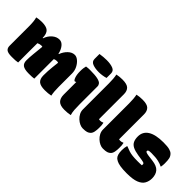

<svg xmlns="http://www.w3.org/2000/svg" viewBox="43 -1568 2363 2363"><g transform="rotate(45 1225.0 -386.0)"><path d="M255 0Q238 4 211.5 5.5Q185 7 150 7Q83 7 59 -12.5Q35 -32 35 -70V-410Q35 -452 31.5 -487Q28 -522 20 -550Q37 -554 59.5 -557Q82 -560 110 -560Q187 -560 220 -531Q253 -502 255 -427H261Q281 -486 324 -523Q367 -560 416 -560Q457 -560 487.5 -522Q518 -484 530 -427H536Q557 -484 597 -522Q637 -560 683 -560Q714 -560 745.5 -533.5Q777 -507 798.5 -464.5Q820 -422 820 -373V-140Q820 -57 832 0Q809 5 782.5 7.5Q756 10 728 10Q652 10 619.5 -17.5Q587 -45 587 -109Q587 -149 589 -183.5Q591 -218 595 -256.5Q599 -295 605 -345Q595 -350 582 -350Q556 -350 536 -340V0Q509 5 444 5Q371 5 339.5 -17Q308 -39 308 -91Q308 -140 314.5 -204Q321 -268 329 -347Q322 -350 310 -350Q298 -350 284 -346.5Q270 -343 255 -336Q255 -251 254.5 -167.5Q254 -84 255 0Z M931 -118V-335H925Q921 -328 914 -328Q898 -328 884 -366Q870 -404 870 -465Q870 -497 873 -517Q876 -537 881 -556Q895 -559 915.5 -560Q936 -561 947 -561Q1036 -561 1080.5 -550.5Q1125 -540 1139.5 -522Q1154 -504 1154 -483V-175Q1154 -124 1157 -79Q1160 -34 1171 0Q1144 5 1121.5 7.5Q1099 10 1068 10Q995 10 963 -22Q931 -54 931 -118ZM889 -782Q918 -787 949.5 -789.5Q981 -792 1007 -792Q1072 -792 1115.5 -775Q1159 -758 1159 -713V-635Q1131 -626 1099 -621.5Q1067 -617 1041 -617Q977 -617 933 -634Q889 -651 889 -696Z M1227 -610Q1227 -693 1215 -750Q1259 -760 1312 -760Q1392 -760 1422 -730Q1452 -700 1452 -644V-210Q1458 -208 1465.5 -207.5Q1473 -207 1477 -207Q1489 -207 1497 -209.5Q1505 -212 1516 -217H1522Q1527 -195 1528 -180.5Q1529 -166 1529 -135Q1529 -101 1523 -69Q1517 -37 1499 -19Q1483 -3 1460 4.5Q1437 12 1390 12Q1365 12 1337 -1Q1309 -14 1284 -37Q1259 -60 1243 -90.5Q1227 -121 1227 -155Z M1577 -610Q1577 -693 1565 -750Q1609 -760 1662 -760Q1742 -760 1772 -730Q1802 -700 1802 -644V-210Q1808 -208 1815.5 -207.5Q1823 -207 1827 -207Q1839 -207 1847 -209.5Q1855 -212 1866 -217H1872Q1877 -195 1878 -180.5Q1879 -166 1879 -135Q1879 -101 1873 -69Q1867 -37 1849 -19Q1833 -3 1810 4.5Q1787 12 1740 12Q1715 12 1687 -1Q1659 -14 1634 -37Q1609 -60 1593 -90.5Q1577 -121 1577 -155Z M2154 -180Q2176 -180 2194 -180.5Q2212 -181 2226 -182Q2231 -202 2223 -212Q2215 -222 2180 -227L2107 -238Q2044 -248 2007.5 -266.5Q1971 -285 1955.5 -317Q1940 -349 1940 -397Q1940 -482 2010 -526Q2080 -570 2215 -570Q2288 -570 2323 -560Q2358 -550 2374 -533Q2396 -511 2403 -482Q2410 -453 2410 -398Q2410 -368 2404 -336H2398Q2373 -350 2327 -361Q2281 -372 2204 -372Q2165 -372 2155 -366Q2145 -360 2145 -349Q2145 -341 2156 -335Q2167 -329 2200 -324L2278 -314Q2360 -304 2395 -264.5Q2430 -225 2430 -157Q2430 -107 2407.5 -66.5Q2385 -26 2328 -3Q2271 20 2165 20Q2092 20 2049 12.5Q2006 5 1984.5 -6.5Q1963 -18 1951 -29Q1920 -60 1920 -138Q1920 -185 1931 -221H1937Q1971 -207 2000 -197.5Q2029 -188 2065 -184Q2101 -180 2154 -180Z"/></g></svg>

Font: Recursive Sn Csl St XBk
Style: Regular
Weight: 1000
Version: Version 1.079;hotconv 1.0.112;makeotfexe 2.5.65598; ttfautoh